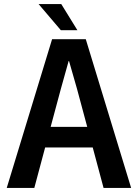

<svg xmlns="http://www.w3.org/2000/svg" viewBox="-20 -920 673 940"><path d="M235 -728H400L622 0H487L434 -198H201L148 0H13ZM278 -485 228 -299H407L357 -485L318 -621H316ZM278 -772 169 -900H280L359 -772Z"/></svg>

Font: Murecho Medium
Style: Regular
Weight: 500
Designer: Neil Summerour
Foundry: Positype
Version: Version 1.010; ttfautohint (v1.8.3)